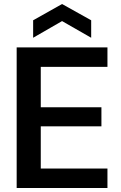

<svg xmlns="http://www.w3.org/2000/svg" viewBox="-20 -936 604 956"><path d="M63 0V-700H515V-603H183V-402H485V-307H183V-97H515V0ZM145 -748V-835L289 -916L434 -835V-748L289 -831Z"/></svg>

Font: DM Sans 28pt SemiBold
Style: Regular
Weight: 600
Version: Version 4.004;gftools[0.9.30]